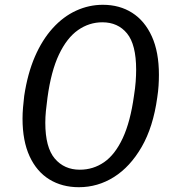

<svg xmlns="http://www.w3.org/2000/svg" viewBox="-20 -772 728 801"><path d="M409 -752Q479 -752 531.5 -718.5Q584 -685 613.5 -620Q643 -555 643 -460Q643 -438 641.5 -414.5Q640 -391 636 -365Q619 -242 571 -159Q523 -76 455.5 -33.5Q388 9 309 9Q239 9 186 -23.5Q133 -56 103.5 -120Q74 -184 74 -277Q74 -299 76 -323Q78 -347 81 -372Q95 -465 125.5 -535.5Q156 -606 200 -654.5Q244 -703 297.5 -727.5Q351 -752 409 -752ZM313 -64Q369 -64 414.5 -95.5Q460 -127 492 -195.5Q524 -264 539 -373Q544 -404 546 -431Q548 -458 548 -481Q548 -586 510 -632.5Q472 -679 407 -679Q352 -679 305.5 -646.5Q259 -614 226 -544.5Q193 -475 178 -364Q174 -335 171.5 -309Q169 -283 169 -260Q169 -157 208.5 -110.5Q248 -64 313 -64Z"/></svg>

Font: Libre Franklin
Style: Italic
Weight: 400
Italic angle: -8°
Designer: Pablo Impallari, Rodrigo Fuenzalida, Nhung Nguyen
Foundry: Impallari Type
Version: Version 3.000